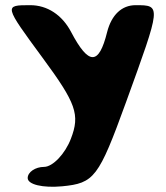

<svg xmlns="http://www.w3.org/2000/svg" viewBox="-20 -778 643 742"><path d="M145 -554C274 -379 290 -335 254 -242C232 -184 184 -133 150 -133C117 -133 87 -113 87 -90C87 -65 145 -51 220 -58C344 -70 361 -91 467 -383C603 -758 604 -758 504 -758C451 -758 411 -721 394 -654C362 -525 323 -525 255 -654C220 -721 162 -758 97 -758C-5 -758 -5 -758 145 -554Z"/></svg>

Font: Hussar Skorodowane
Style: Bold
Weight: 700
Foundry: Cannot Into Space Fonts
Version: Version 0.892